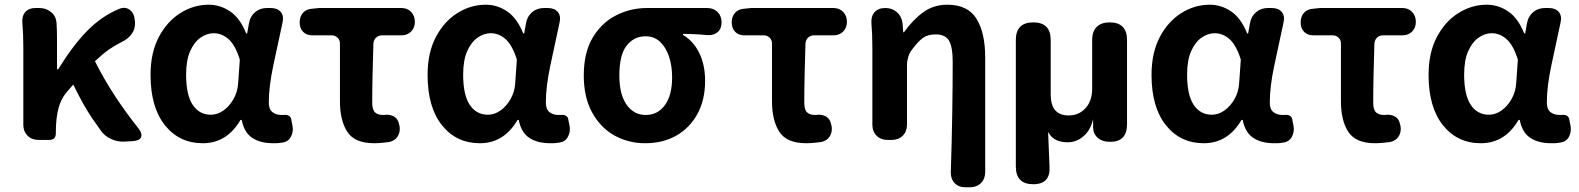

<svg xmlns="http://www.w3.org/2000/svg" viewBox="-20 -594 6703 815"><path d="M509 7Q480 9 451.5 -4Q423 -17 407 -41Q388 -67 370.5 -93Q353 -119 334 -152.5Q315 -186 291 -235L271 -212Q241 -180 229 -137Q217 -94 217 -33V-28Q217 0 189 0H144Q115 0 97 -18Q79 -36 79 -64V-393Q79 -426 78 -447Q77 -468 75 -496Q72 -525 87 -542.5Q102 -560 131 -560H147Q176 -560 197 -542.5Q218 -525 220 -496Q221 -488 221.5 -465Q222 -442 222 -423V-300H227Q290 -402 350.5 -463.5Q411 -525 485 -556Q511 -567 530.5 -552.5Q550 -538 552 -509L553 -501Q555 -472 539 -450Q523 -428 497 -416Q467 -401 442 -383.5Q417 -366 383 -334Q424 -253 470 -183.5Q516 -114 567 -50Q585 -27 579 -12Q573 3 544 5Z M841 14Q741 14 680 -62.5Q619 -139 619 -276Q619 -370 654 -436.5Q689 -503 745.5 -538.5Q802 -574 866 -574Q915 -574 957 -545.5Q999 -517 1025 -452H1029L1037 -496Q1042 -525 1063 -542.5Q1084 -560 1113 -560H1129Q1158 -560 1172 -543Q1186 -526 1179 -497Q1159 -405 1140 -315.5Q1121 -226 1121 -159Q1121 -130 1136.5 -118Q1152 -106 1175 -106Q1180 -106 1181 -106Q1182 -106 1184 -106Q1197 -108 1206.5 -102.5Q1216 -97 1217 -83L1222 -58Q1226 -34 1214.5 -13Q1203 8 1179 11Q1175 12 1166 13Q1157 14 1140 14Q1085 14 1050.5 -9Q1016 -32 1006 -85H1001Q943 14 841 14ZM875 -107Q903 -107 928.5 -125Q954 -143 971.5 -174Q989 -205 991 -242L998 -341Q979 -402 950.5 -427.5Q922 -453 887 -453Q858 -453 831 -434Q804 -415 787 -376.5Q770 -338 770 -277Q770 -191 798 -149Q826 -107 875 -107Z M1568 14Q1486 14 1454.5 -34Q1423 -82 1423 -164V-409Q1423 -424 1413 -434Q1403 -444 1388 -444H1306Q1281 -444 1266.5 -459Q1252 -474 1252 -499Q1252 -524 1266.5 -540Q1281 -556 1306 -557L1334 -560H1684Q1709 -560 1725 -543.5Q1741 -527 1741 -501Q1741 -476 1725 -460Q1709 -444 1684 -444H1602Q1586 -444 1576 -434Q1566 -424 1565 -409Q1563 -340 1561.5 -278.5Q1560 -217 1560 -158Q1560 -128 1572 -117Q1584 -106 1605 -106Q1614 -106 1617 -107Q1639 -108 1654.5 -98Q1670 -88 1674 -66L1676 -59Q1680 -34 1668 -15Q1656 4 1631 9Q1625 10 1604 12Q1583 14 1568 14Z M2017 14Q1917 14 1856 -62.5Q1795 -139 1795 -276Q1795 -370 1830 -436.5Q1865 -503 1921.5 -538.5Q1978 -574 2042 -574Q2091 -574 2133 -545.5Q2175 -517 2201 -452H2205L2213 -496Q2218 -525 2239 -542.5Q2260 -560 2289 -560H2305Q2334 -560 2348 -543Q2362 -526 2355 -497Q2335 -405 2316 -315.5Q2297 -226 2297 -159Q2297 -130 2312.5 -118Q2328 -106 2351 -106Q2356 -106 2357 -106Q2358 -106 2360 -106Q2373 -108 2382.5 -102.5Q2392 -97 2393 -83L2398 -58Q2402 -34 2390.5 -13Q2379 8 2355 11Q2351 12 2342 13Q2333 14 2316 14Q2261 14 2226.5 -9Q2192 -32 2182 -85H2177Q2119 14 2017 14ZM2051 -107Q2079 -107 2104.5 -125Q2130 -143 2147.5 -174Q2165 -205 2167 -242L2174 -341Q2155 -402 2126.5 -427.5Q2098 -453 2063 -453Q2034 -453 2007 -434Q1980 -415 1963 -376.5Q1946 -338 1946 -277Q1946 -191 1974 -149Q2002 -107 2051 -107Z M2719 14Q2647 14 2588 -19Q2529 -52 2493.5 -116.5Q2458 -181 2458 -273Q2458 -371 2496 -434.5Q2534 -498 2595.5 -529Q2657 -560 2726 -560H2982Q3009 -560 3026 -543Q3043 -526 3043 -499Q3043 -472 3026 -457.5Q3009 -443 2982 -445Q2966 -447 2953.5 -447.5Q2941 -448 2925 -449Q2909 -450 2879 -450V-446Q2923 -420 2948 -369.5Q2973 -319 2973 -251Q2973 -169 2940 -109.5Q2907 -50 2850 -18Q2793 14 2719 14ZM2721 -106Q2772 -106 2802.5 -148Q2833 -190 2833 -266Q2833 -314 2820 -353.5Q2807 -393 2782 -416.5Q2757 -440 2721 -440Q2671 -440 2640 -400.5Q2609 -361 2609 -273Q2609 -194 2639.5 -150Q2670 -106 2721 -106Z M3402 14Q3320 14 3288.5 -34Q3257 -82 3257 -164V-409Q3257 -424 3247 -434Q3237 -444 3222 -444H3140Q3115 -444 3100.5 -459Q3086 -474 3086 -499Q3086 -524 3100.5 -540Q3115 -556 3140 -557L3168 -560H3518Q3543 -560 3559 -543.5Q3575 -527 3575 -501Q3575 -476 3559 -460Q3543 -444 3518 -444H3436Q3420 -444 3410 -434Q3400 -424 3399 -409Q3397 -340 3395.5 -278.5Q3394 -217 3394 -158Q3394 -128 3406 -117Q3418 -106 3439 -106Q3448 -106 3451 -107Q3473 -108 3488.5 -98Q3504 -88 3508 -66L3510 -59Q3514 -34 3502 -15Q3490 4 3465 9Q3459 10 3438 12Q3417 14 3402 14Z M4078 201Q4049 201 4032 183Q4015 165 4016 136Q4020 13 4022 -107.5Q4024 -228 4024 -331Q4024 -396 4008 -422Q3992 -448 3952 -448Q3918 -448 3897.5 -433Q3877 -418 3851 -383Q3841 -371 3835.5 -353Q3830 -335 3830 -319V-65Q3830 -36 3812 -18Q3794 0 3765 0H3748Q3719 0 3701 -18Q3683 -36 3683 -65V-393Q3683 -426 3682 -446.5Q3681 -467 3679 -496Q3677 -525 3692.5 -542.5Q3708 -560 3738 -560Q3767 -560 3787 -542.5Q3807 -525 3811 -496L3814 -457H3817Q3855 -510 3899 -542Q3943 -574 4001 -574Q4088 -574 4125 -514.5Q4162 -455 4162 -349V136Q4162 165 4144 183Q4126 201 4097 201Z M4366 188Q4292 188 4292 113V-424Q4292 -499 4366 -499Q4440 -499 4440 -424V-193Q4440 -104 4516 -104Q4560 -104 4588 -135Q4616 -166 4616 -217V-424Q4616 -461 4635.5 -480Q4655 -499 4690 -499Q4764 -499 4764 -424V-67Q4764 8 4693 8Q4658 8 4639 -9.5Q4620 -27 4620 -54V-88Q4609 -41 4579 -15.5Q4549 10 4512 10Q4484 10 4463 0Q4442 -10 4429 -34L4435 112Q4440 188 4366 188Z M5090 14Q4990 14 4929 -62.5Q4868 -139 4868 -276Q4868 -370 4903 -436.5Q4938 -503 4994.5 -538.5Q5051 -574 5115 -574Q5164 -574 5206 -545.5Q5248 -517 5274 -452H5278L5286 -496Q5291 -525 5312 -542.5Q5333 -560 5362 -560H5378Q5407 -560 5421 -543Q5435 -526 5428 -497Q5408 -405 5389 -315.5Q5370 -226 5370 -159Q5370 -130 5385.5 -118Q5401 -106 5424 -106Q5429 -106 5430 -106Q5431 -106 5433 -106Q5446 -108 5455.5 -102.5Q5465 -97 5466 -83L5471 -58Q5475 -34 5463.5 -13Q5452 8 5428 11Q5424 12 5415 13Q5406 14 5389 14Q5334 14 5299.5 -9Q5265 -32 5255 -85H5250Q5192 14 5090 14ZM5124 -107Q5152 -107 5177.5 -125Q5203 -143 5220.5 -174Q5238 -205 5240 -242L5247 -341Q5228 -402 5199.5 -427.5Q5171 -453 5136 -453Q5107 -453 5080 -434Q5053 -415 5036 -376.5Q5019 -338 5019 -277Q5019 -191 5047 -149Q5075 -107 5124 -107Z M5817 14Q5735 14 5703.5 -34Q5672 -82 5672 -164V-409Q5672 -424 5662 -434Q5652 -444 5637 -444H5555Q5530 -444 5515.5 -459Q5501 -474 5501 -499Q5501 -524 5515.5 -540Q5530 -556 5555 -557L5583 -560H5933Q5958 -560 5974 -543.5Q5990 -527 5990 -501Q5990 -476 5974 -460Q5958 -444 5933 -444H5851Q5835 -444 5825 -434Q5815 -424 5814 -409Q5812 -340 5810.5 -278.5Q5809 -217 5809 -158Q5809 -128 5821 -117Q5833 -106 5854 -106Q5863 -106 5866 -107Q5888 -108 5903.5 -98Q5919 -88 5923 -66L5925 -59Q5929 -34 5917 -15Q5905 4 5880 9Q5874 10 5853 12Q5832 14 5817 14Z M6266 14Q6166 14 6105 -62.5Q6044 -139 6044 -276Q6044 -370 6079 -436.5Q6114 -503 6170.5 -538.5Q6227 -574 6291 -574Q6340 -574 6382 -545.5Q6424 -517 6450 -452H6454L6462 -496Q6467 -525 6488 -542.5Q6509 -560 6538 -560H6554Q6583 -560 6597 -543Q6611 -526 6604 -497Q6584 -405 6565 -315.5Q6546 -226 6546 -159Q6546 -130 6561.5 -118Q6577 -106 6600 -106Q6605 -106 6606 -106Q6607 -106 6609 -106Q6622 -108 6631.5 -102.5Q6641 -97 6642 -83L6647 -58Q6651 -34 6639.5 -13Q6628 8 6604 11Q6600 12 6591 13Q6582 14 6565 14Q6510 14 6475.5 -9Q6441 -32 6431 -85H6426Q6368 14 6266 14ZM6300 -107Q6328 -107 6353.5 -125Q6379 -143 6396.5 -174Q6414 -205 6416 -242L6423 -341Q6404 -402 6375.5 -427.5Q6347 -453 6312 -453Q6283 -453 6256 -434Q6229 -415 6212 -376.5Q6195 -338 6195 -277Q6195 -191 6223 -149Q6251 -107 6300 -107Z"/></svg>

Font: Chiron GoRound TC
Style: Bold
Weight: 700
Designer: Ryoko NISHIZUKA 西塚涼子 (kana, bopomofo & ideographs); Paul D. Hunt (Latin, Greek & Cyrillic); Sandoll Communications 산돌커뮤니
Foundry: Adobe
Version: Version 1.000;hotconv 1.1.1;makeotfexe 2.6.0